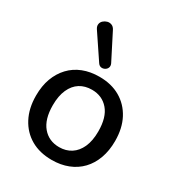

<svg xmlns="http://www.w3.org/2000/svg" viewBox="-184 -886 933 1012"><g transform="rotate(30 282.5 -380.5)"><path d="M283 9Q209 9 155.5 -22Q102 -53 72 -110Q42 -167 42 -244Q42 -303 59 -349Q76 -395 107.5 -428.5Q139 -462 183.5 -479.5Q228 -497 283 -497Q356 -497 409.5 -466Q463 -435 493 -378.5Q523 -322 523 -244Q523 -186 506 -139Q489 -92 457.5 -59Q426 -26 381.5 -8.5Q337 9 283 9ZM283 -69Q324 -69 355 -89Q386 -109 403.5 -148Q421 -187 421 -244Q421 -330 383 -374Q345 -418 283 -418Q241 -418 210 -398.5Q179 -379 161.5 -340Q144 -301 144 -244Q144 -159 182 -114Q220 -69 283 -69ZM245 -558 145 -707Q136 -721 138 -734Q140 -747 150 -756Q160 -765 173 -768.5Q186 -772 199 -767Q212 -762 220 -746L300 -589Q306 -576 302 -565Q298 -554 287 -548Q276 -542 264.5 -544Q253 -546 245 -558Z"/></g></svg>

Font: Nunito ExtraLight SemiBold
Style: Regular
Weight: 600
Version: Version 3.602